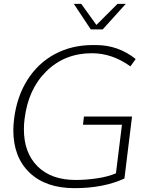

<svg xmlns="http://www.w3.org/2000/svg" viewBox="-20 -954 779 984"><path d="M445.3 -803.2 358.4 -934.1H396.5L474.1 -826.2L582 -934.1H624.5L506.3 -803.2ZM361.8 10.3Q214.4 10.3 131.3 -69.3Q48.3 -148.9 48.3 -286.6Q48.3 -312.5 52.2 -344.7Q66.4 -459 120.6 -544.7Q174.8 -630.4 261.2 -676.8Q347.7 -723.1 455.6 -723.1H471.2Q586.4 -723.1 675.3 -651.4L648.4 -613.8Q555.2 -681.2 450.7 -681.2Q312.5 -681.2 218.5 -589.6Q124.5 -498 106 -344.7Q102.5 -318.8 102.5 -291.5Q102.5 -170.9 172.6 -101.3Q242.7 -31.7 367.7 -31.7Q422.4 -31.7 478.8 -40.3Q535.2 -48.8 574.2 -65.9L605 -314.9H405.3L410.2 -356.9H656.7L617.7 -39.1Q510.7 10.3 361.8 10.3Z"/></svg>

Font: Muli
Style: ExtraLightItalic
Weight: 200
Italic angle: -7°
Designer: Vernon Adams
Foundry: newtypography
Version: Version 2.0; ttfautohint (v1.00rc1.2-2d82) -l 8 -r 50 -G 200